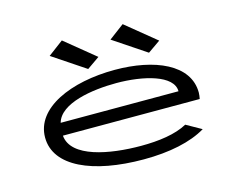

<svg xmlns="http://www.w3.org/2000/svg" viewBox="-97 -824 1194 976"><g transform="rotate(-15 500.0 -336.0)"><path d="M392 -507 458 -553 300 -682 220 -622ZM712 -507 778 -553 620 -682 540 -622ZM547 10C683 10 797 -14 875 -61L795 -106C733 -72 645 -60 551 -60C387 -60 190 -95 180 -213H900C902 -224 904 -235 904 -246C904 -395 729 -468 521 -468C289 -468 90 -382 90 -227C90 -74 279 10 547 10ZM186 -279C212 -375 385 -401 511 -401C653 -401 806 -364 806 -279Z"/></g></svg>

Font: Inconsolata UltraExpanded
Style: Regular
Weight: 400
Width: 9
Monospace: yes
Designer: Raph Levien, Cyreal, Brenton Simpson
Foundry: Raph Levien, Cyreal, Google
Version: Version 3.100